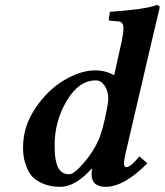

<svg xmlns="http://www.w3.org/2000/svg" viewBox="-20 -718 642 748"><path d="M401.9 -332Q401.9 -362.8 387.9 -383.8Q374 -404.8 353 -404.8Q287.1 -404.8 240 -325.4Q192.9 -246.1 192.9 -153.8Q192.9 -129.9 194.3 -113Q195.8 -96.2 201.4 -77.6Q207 -59.1 219 -49.1Q231 -39.1 250 -39.1Q268.1 -39.1 306.6 -83.5Q345.2 -127.9 367.2 -180.2Q380.4 -216.3 391.1 -266.6Q401.9 -316.9 401.9 -332ZM577.1 -583 470.2 -125Q463.4 -95.2 462.9 -83Q462.9 -66.9 472.2 -66.9Q489.3 -66.9 522.9 -108.9L554.2 -82Q463.4 9.8 392.1 9.8Q336.9 9.8 336.9 -39.1Q336.9 -50.3 338.9 -60.1L336.9 -61Q273.9 9.8 214.8 9.8Q176.8 9.8 148.4 -2.2Q120.1 -14.2 105.5 -30.5Q90.8 -46.9 82.5 -69.8Q74.2 -92.8 72 -109.4Q69.8 -126 69.8 -144Q69.8 -225.1 117.9 -296.6Q166 -368.2 230.5 -406Q294.9 -443.8 350.1 -443.8Q392.1 -443.8 424.8 -424.8L454.1 -557.1Q460.9 -589.4 460.9 -606.9Q460.9 -634.8 439.9 -634.8L409.2 -637.2Q404.3 -637.2 403.8 -642.1L408.2 -671.9Q547.4 -681.6 589.8 -698.2Q602.1 -698.2 602.1 -688Q592.3 -647 577.1 -583Z"/></svg>

Font: Linux Libertine
Style: Semibold Italic
Weight: 600
Italic angle: -11.5°
Designer: Philipp H. Poll
Foundry: Philipp H. Poll
Version: Version 5.1.2 ; ttfautohint (v0.9)